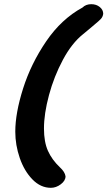

<svg xmlns="http://www.w3.org/2000/svg" viewBox="-20 -716 513 917"><path d="M190 -102Q190 -38 209 4.5Q228 47 266 83Q290 105 293 126Q293 147 270.5 164Q248 181 223 181Q174 181 135 141Q96 101 74.5 39Q53 -23 53 -87Q53 -176 90.5 -294Q128 -412 200.5 -518.5Q273 -625 374 -680Q390 -696 416 -696Q440 -696 456.5 -682.5Q473 -669 473 -650Q471 -636 462.5 -626.5Q454 -617 432 -599L412 -582L377 -553Q323 -510 280.5 -430.5Q238 -351 214 -262Q190 -173 190 -102Z"/></svg>

Font: Sriracha
Style: Regular
Weight: 400
Designer: Suppakit Chalermlarp
Version: Version 1.002g